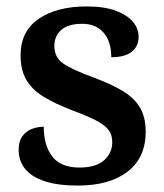

<svg xmlns="http://www.w3.org/2000/svg" viewBox="-20 -567 509 597"><path d="M222 10Q160 10 119 -3.5Q78 -17 58 -42Q38 -67 38 -101Q38 -128 50 -144Q62 -160 80 -166.5Q98 -173 116 -173Q116 -115 142.5 -80.5Q169 -46 227 -46Q278 -46 303.5 -68.5Q329 -91 329 -125Q329 -148 317.5 -163Q306 -178 279.5 -192Q253 -206 207 -223Q152 -244 116 -266Q80 -288 62 -318.5Q44 -349 44 -395Q44 -470 100.5 -508.5Q157 -547 249 -547Q305 -547 340.5 -533.5Q376 -520 393.5 -499Q411 -478 411 -453Q411 -423 389.5 -406Q368 -389 326 -389Q326 -438 302 -465.5Q278 -493 236 -493Q192 -493 170.5 -474Q149 -455 149 -424Q149 -389 176 -370Q203 -351 271 -326Q325 -306 361 -284.5Q397 -263 415 -233Q433 -203 433 -157Q433 -77 377 -33.5Q321 10 222 10Z"/></svg>

Font: Noto Serif Hebrew SemiBold
Style: Regular
Weight: 600
Version: Version 2.003